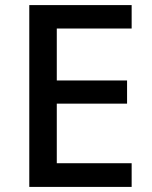

<svg xmlns="http://www.w3.org/2000/svg" viewBox="-20 -734 597 754"><path d="M497 0H95V-714H497V-622H203V-418H479V-327H203V-93H497Z"/></svg>

Font: Noto Sans Thai Medium
Style: Regular
Weight: 500
Designer: Monotype Design Team
Foundry: Monotype Imaging Inc.
Version: Version 2.001